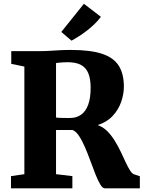

<svg xmlns="http://www.w3.org/2000/svg" viewBox="-20 -1020 778 1040"><path d="M39.5 0V-66L112 -76.5V-659.5L41 -674V-743H193Q224.5 -743 251 -744.8Q277.5 -746.5 304.2 -748Q331 -749.5 364 -749.5Q469.5 -749.5 532.5 -728.8Q595.5 -708 623.2 -664Q651 -620 651 -550.5Q651 -510 636.2 -467.8Q621.5 -425.5 590.2 -392Q559 -358.5 509 -342.5Q538 -332.5 560.8 -309.8Q583.5 -287 601.5 -257.8Q619.5 -228.5 634.2 -197.8Q649 -167 661.2 -140.2Q673.5 -113.5 685 -95.8Q696.5 -78 708.5 -75L737.5 -65.5V0H548Q535.5 0 523 -21Q510.5 -42 497.2 -75.5Q484 -109 470 -147.5Q456 -186 440.5 -222Q425 -258 408.2 -283.5Q391.5 -309 372.5 -316Q363 -316 351 -316Q339 -316 326.8 -316Q314.5 -316 303.2 -316Q292 -316 283.5 -316V-76.5L372 -66V0ZM360 -381Q394 -381 419 -398.5Q444 -416 457.5 -452.2Q471 -488.5 471 -544.5Q471 -591.5 458.8 -622.2Q446.5 -653 419.2 -668Q392 -683 346.5 -683Q332.5 -683 320.8 -682.2Q309 -681.5 299.8 -680.5Q290.5 -679.5 283.5 -678.5V-383.5Q291 -382 306.2 -381.5Q321.5 -381 337 -381Q352.5 -381 360 -381ZM367 -800 312 -847 434.5 -999.5 526.5 -929Q511 -908 491.2 -889Q471.5 -870 450 -853.5Q428.5 -837 407.5 -823.5Q386.5 -810 367.5 -800Z"/></svg>

Font: Merriweather Light 18pt Black
Style: Regular
Weight: 900
Version: Version 2.100